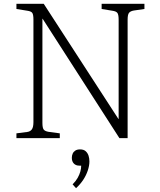

<svg xmlns="http://www.w3.org/2000/svg" viewBox="-20 -723 835 1005"><path d="M66 0V-25L121 -32Q138 -34 146.5 -45.5Q155 -57 155 -84V-621Q155 -645 149.5 -654.5Q144 -664 122 -667L66 -676V-703H209L600 -100H601V-620Q601 -645 595 -654.5Q589 -664 567 -667L512 -676V-703H736V-676L681 -668Q663 -665 655.5 -656Q648 -647 648 -620V0H605L203 -625H202V-80Q202 -53 209 -44.5Q216 -36 234 -33L293 -25V0ZM378 262 360 242Q377 225 386.5 208Q396 191 400.5 175Q405 159 405 144H395Q377 144 366.5 133Q356 122 356 103Q356 91 360.5 81Q365 71 374.5 65Q384 59 399 59Q418 59 428.5 68.5Q439 78 443.5 92Q448 106 448 122Q448 144 439.5 169.5Q431 195 415.5 218.5Q400 242 378 262Z"/></svg>

Font: Literata 18pt ExtraLight
Style: Regular
Weight: 250
Designer: Latin by Veronika Burian and Jose Scaglione. Greek by Irene Vlachou. Cyrillic by Vera Evstafieva.
Foundry: TypeTogether
Version: Version 3.103;gftools[0.9.29]